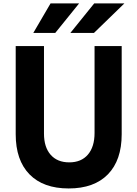

<svg xmlns="http://www.w3.org/2000/svg" viewBox="-20 -1065 790 1104"><path d="M232.9 -800V-296.6Q232.9 -218.7 271.2 -175.1Q309.5 -131.4 378.3 -131.4Q447.2 -131.4 485.4 -176Q523.7 -220.7 523.7 -300.5V-800H679.7V-293.1Q679.7 -143.9 600.5 -62.6Q521.2 18.6 375 18.6Q228.8 18.6 149.5 -62.6Q70.3 -143.9 70.3 -293.1V-800ZM270.6 -1045.3H434.8L297.6 -875.5H171.4ZM521.6 -1045.3H695.1L520.1 -875.5H384.5Z"/></svg>

Font: Martian Mono Custom sWd Rg
Style: Regular
Weight: 400
Width: 6
Monospace: yes
Designer: Alex Havermale
Foundry: Evil Martians
Version: Version 1.000